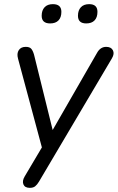

<svg xmlns="http://www.w3.org/2000/svg" viewBox="-20 -719 568 926"><path d="M124 187Q100 187 93 170.5Q86 154 99 132L182 -8L67 -436Q60 -461 70.5 -477Q81 -493 104 -493Q122 -493 130 -484.5Q138 -476 144 -456L234 -92L448 -464Q464 -493 492 -493Q516 -493 524.5 -476.5Q533 -460 520 -438L168 157Q159 172 149.5 179.5Q140 187 124 187ZM396 -606Q356 -606 356 -643Q356 -669 370 -684Q384 -699 410 -699Q450 -699 450 -662Q450 -635 436 -620.5Q422 -606 396 -606ZM222 -606Q181 -606 181 -643Q181 -669 195 -684Q209 -699 235 -699Q276 -699 276 -662Q276 -635 262 -620.5Q248 -606 222 -606Z"/></svg>

Font: Nunito
Style: Italic
Weight: 400
Italic angle: -9°
Designer: Vernon Adams
Foundry: Vernon Adams
Version: Version 3.601; ttfautohint (v1.8.2.53-6de2)